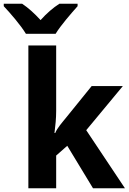

<svg xmlns="http://www.w3.org/2000/svg" viewBox="-81 -1002 687 1022"><path d="M332 -982H235C202 -961 167 -931 135 -895C102 -931 70 -960 37 -982H-61V-969C-26 -932 30 -867 57 -822H215C242 -867 300 -933 332 -969ZM218 -760H70V0H218V-174L277 -226L414 0H584L378 -309L573 -544H407L271 -376C250 -350 223 -320 213 -294H209C214 -332 218 -373 218 -411Z"/></svg>

Font: Noto Sans Display
Style: Bold
Weight: 700
Designer: Monotype Design Team
Foundry: Monotype Imaging Inc.
Version: Version 1.900